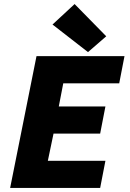

<svg xmlns="http://www.w3.org/2000/svg" viewBox="-20 -927 640 947"><path d="M30 0 160 -650H594L568 -516H292L270 -402H500L474 -268H244L216 -134H500L474 0ZM414 -670 239 -806 348 -907 504 -748Z"/></svg>

Font: TypoPRO Source Code Pro
Style: Italic
Weight: 900
Italic angle: -11°
Monospace: yes
Designer: Paul D. Hunt, Teo Tuominen
Foundry: Adobe Systems Incorporated
Version: Version 1.030;PS 1.0;hotconv 1.0.84;makeotf.lib2.5.63406